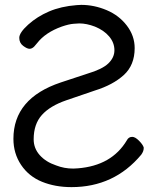

<svg xmlns="http://www.w3.org/2000/svg" viewBox="-20 -740 657 787"><path d="M273 27Q206 27 152 5Q98 -17 66.5 -64Q35 -111 35 -171Q35 -337 229 -402L338 -438Q399 -456 424 -480Q449 -504 449 -534Q449 -565 427.5 -590.5Q406 -616 369 -631Q335 -644 305 -644Q301 -644 281.5 -642.5Q262 -641 233 -631Q166 -607 132 -563L120 -549Q111 -540 101 -540Q91 -540 75 -552Q59 -564 59 -585Q59 -606 95.5 -639Q132 -672 181 -693Q230 -714 294 -719L313 -720Q366 -720 417 -698.5Q468 -677 500 -635Q532 -593 532 -543Q532 -473 487.5 -432.5Q443 -392 369 -369L252 -329Q185 -306 151.5 -268.5Q118 -231 118 -169Q118 -132 143 -104Q168 -76 210 -62Q243 -49 280 -49L299 -50Q438 -61 500 -165Q507 -179 522 -179Q534 -179 549.5 -163.5Q565 -148 569 -136V-132Q569 -120 559 -106Q448 27 273 27Z"/></svg>

Font: ToneOZ-Pinyin-WenKai-Medium
Style: Medium
Weight: 700
Designer: Fontworks Inc.
Foundry: ToneOZ
Version: Version 0.240331